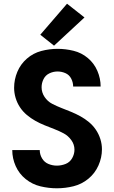

<svg xmlns="http://www.w3.org/2000/svg" viewBox="-20 -1006 616 1034"><path d="M286 8Q332 8 376 -3Q420 -14 455.5 -43Q491 -72 510 -114.5Q529 -157 529 -202Q529 -230 520.5 -257Q512 -284 496.5 -307Q481 -330 459.5 -348Q438 -366 413.5 -379.5Q389 -393 363.5 -403.5Q338 -414 312 -424Q286 -434 261 -447Q236 -460 220 -484Q204 -508 204 -536Q204 -559 214.5 -580Q225 -601 246 -611Q267 -621 290 -621Q312 -621 332.5 -612Q353 -603 363.5 -582.5Q374 -562 374 -540H522Q522 -583 504.5 -624Q487 -665 453 -693.5Q419 -722 376 -732.5Q333 -743 290 -743Q246 -743 202.5 -731.5Q159 -720 125 -690.5Q91 -661 73.5 -619.5Q56 -578 56 -533Q56 -506 64 -479Q72 -452 87.5 -428.5Q103 -405 124.5 -387Q146 -369 170 -355.5Q194 -342 220 -331.5Q246 -321 272 -311Q298 -301 322.5 -288Q347 -275 364 -251.5Q381 -228 381 -200Q381 -176 368.5 -154Q356 -132 333 -123Q310 -114 286 -114Q263 -114 241 -123Q219 -132 206.5 -153Q194 -174 194 -198H46Q46 -153 64.5 -111.5Q83 -70 118.5 -41.5Q154 -13 198 -2.5Q242 8 286 8ZM271 -760 435 -912 341 -986 197 -819Z"/></svg>

Font: Iosevka Sparkle Heavy
Style: Regular
Weight: 900
Designer: Belleve Invis
Foundry: Belleve Invis
Version: Version 4.5.0; ttfautohint (v1.8.3)